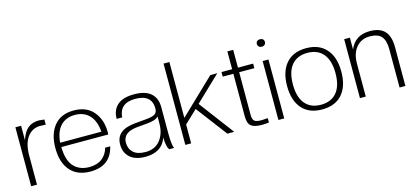

<svg xmlns="http://www.w3.org/2000/svg" viewBox="-60 -1163 3511 1624"><g transform="rotate(-15 1695.5 -351.0)"><path d="M108 0H57V-516H107V-389Q128 -457 166 -489Q204 -521 265 -521Q268 -521 311 -516V-471L263 -473Q192 -473 150 -416Q108 -359 108 -255Z M575 10Q461 10 399.5 -60.5Q338 -131 338 -258Q338 -381 397.5 -453.5Q457 -526 569 -526Q681 -526 741 -455Q801 -384 801 -273Q801 -261 800 -254H389Q391 -137 440.5 -83Q490 -29 575 -29Q644 -29 687 -62Q730 -95 746 -153H790Q752 10 575 10ZM389 -292H750Q742 -389 694.5 -438Q647 -487 569 -487Q491 -487 444 -438Q397 -389 389 -292Z M1056 10Q970 10 922.5 -31.5Q875 -73 875 -146Q875 -273 1047 -287L1135 -295Q1197 -300 1219.5 -314.5Q1242 -329 1242 -363Q1242 -486 1098 -486Q960 -486 951 -363H903Q903 -440 951.5 -483Q1000 -526 1098 -526Q1196 -526 1244.5 -483Q1293 -440 1293 -363V-132Q1293 -27 1309 0H1265Q1243 -33 1243 -109Q1202 10 1056 10ZM1068 -29Q1151 -29 1196.5 -86.5Q1242 -144 1242 -232V-294Q1220 -264 1135 -258L1057 -251Q926 -240 926 -148Q926 -95 961 -62Q996 -29 1068 -29Z M1835 0H1775L1570 -271L1458 -165V0H1407V-712H1458V-223L1764 -516H1825L1605 -306Z M2077 4Q2010 4 1982.5 -19Q1955 -42 1955 -104V-476H1862V-516H1955V-672H2006V-516H2139V-476H2006V-103Q2006 -62 2022.5 -48.5Q2039 -35 2084 -35L2139 -38V0Q2103 4 2077 4Z M2273 0H2222V-516H2273ZM2248 -635Q2231 -635 2221.5 -644.5Q2212 -654 2212 -668Q2212 -682 2221.5 -691Q2231 -700 2248 -700Q2264 -700 2273.5 -691Q2283 -682 2283 -668Q2283 -654 2273.5 -644.5Q2264 -635 2248 -635Z M2604 10Q2490 10 2428.5 -60.5Q2367 -131 2367 -258Q2367 -384 2428.5 -455Q2490 -526 2604 -526Q2718 -526 2780 -455Q2842 -384 2842 -258Q2842 -131 2780.5 -60.5Q2719 10 2604 10ZM2604 -31Q2694 -31 2742.5 -89Q2791 -147 2791 -258Q2791 -369 2742.5 -427Q2694 -485 2604 -485Q2515 -485 2466.5 -427Q2418 -369 2418 -258Q2418 -147 2466.5 -89Q2515 -31 2604 -31Z M3334 0H3283V-335Q3283 -411 3252.5 -447Q3222 -483 3150 -483Q3076 -483 3031.5 -430Q2987 -377 2987 -288V0H2936V-516H2986V-413Q3033 -526 3162 -526Q3250 -526 3292 -480.5Q3334 -435 3334 -341Z"/></g></svg>

Font: Creato Display Light
Style: Regular
Weight: 300
Version: Version 1.000